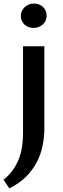

<svg xmlns="http://www.w3.org/2000/svg" viewBox="-47 -775 349 1068"><path d="M-27.3 225.1Q5.9 198.2 27.1 167Q48.3 135.7 60.3 102.1Q72.3 68.4 76.7 33.7Q81.1 -1 81.1 -34.7V-517.6H199.7V-60.5Q199.7 -13.2 190.2 34.4Q180.7 82 158.2 126Q135.7 169.9 98.4 207.5Q61 245.1 4.9 272.5ZM139.6 -619.6Q124 -619.6 111.1 -624.8Q98.1 -629.9 88.9 -638.7Q79.6 -647.5 74.2 -659.7Q68.8 -671.9 68.8 -686Q68.8 -700.7 74.5 -713.1Q80.1 -725.6 90.1 -735.1Q100.1 -744.6 113.5 -750Q127 -755.4 142.6 -755.4Q157.7 -755.4 170.7 -750Q183.6 -744.6 192.9 -735.6Q202.1 -726.6 207.3 -714.1Q212.4 -701.7 212.4 -687.5Q212.4 -672.9 206.8 -660.4Q201.2 -647.9 191.2 -638.9Q181.2 -629.9 168 -624.8Q154.8 -619.6 139.6 -619.6Z"/></svg>

Font: Proza Libre
Style: Medium
Weight: 500
Designer: Jasper de Waard
Foundry: Jasper de Waard
Version: Version 1.000; ttfautohint (v1.4.1.8-43bc)